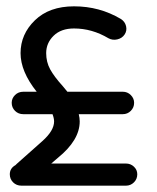

<svg xmlns="http://www.w3.org/2000/svg" viewBox="-20 -575 496 607"><path d="M368 -214H229Q232 -202 232 -191Q232 -132 163 -76L142 -58H378Q393 -58 403.5 -48Q414 -38 414 -24Q414 -9 403.5 1.5Q393 12 378 12H48Q32 12 21.5 1.5Q11 -9 11 -24Q11 -43 29 -53L33 -57L114 -129Q151 -162 151 -191Q151 -201 146 -214H54Q38 -214 27.5 -224.5Q17 -235 17 -250Q17 -264 27.5 -274.5Q38 -285 54 -285H96Q45 -349 45 -407Q45 -467 90.5 -511Q136 -555 214 -555Q295 -555 362 -515Q375 -507 378.5 -492.5Q382 -478 374 -466Q366 -454 351 -450.5Q336 -447 323 -454Q271 -485 214 -485Q173 -485 149.5 -462Q126 -439 126 -407Q126 -379 138.5 -356Q151 -333 179 -302L193 -285H368Q383 -285 393.5 -274.5Q404 -264 404 -250Q404 -235 393.5 -224.5Q383 -214 368 -214Z"/></svg>

Font: Hoogli Semibold
Style: Regular
Weight: 600
Designer: Anand Singh Naorem
Foundry: Brand New Type
Version: Version 1.00 b007